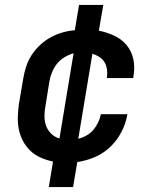

<svg xmlns="http://www.w3.org/2000/svg" viewBox="-20 -648 640 775"><path d="M177 107 194 4Q169 -1 145 -11.5Q121 -22 103 -39Q85 -56 73 -78.5Q61 -101 56 -126Q51 -151 52 -178Q53 -205 57 -232L74 -332Q78 -356 86 -380.5Q94 -405 108.5 -427Q123 -449 142.5 -467Q162 -485 185 -497.5Q208 -510 232.5 -517Q257 -524 282 -526L299 -628H397L379 -524Q411 -518 441 -504Q471 -490 491 -466Q511 -442 518 -409.5Q525 -377 519 -343L518 -333H411L412 -338Q414 -354 411.5 -369.5Q409 -385 401.5 -397.5Q394 -410 380.5 -418.5Q367 -427 353 -431L296 -88Q313 -92 329 -101Q345 -110 356.5 -123.5Q368 -137 376 -153.5Q384 -170 387 -186V-187H494V-186Q488 -150 470.5 -116Q453 -82 425.5 -55.5Q398 -29 363 -14Q328 1 292 6L275 107ZM220 -89 277 -433Q259 -428 240.5 -417Q222 -406 209.5 -390Q197 -374 189.5 -355Q182 -336 179 -317L163 -217Q159 -197 159.5 -176.5Q160 -156 167 -138Q174 -120 188 -107Q202 -94 220 -89Z"/></svg>

Font: Iosevka SmBd Ex Obl
Style: Regular
Weight: 600
Width: 7
Italic angle: -9°
Monospace: yes
Designer: Belleve Invis
Foundry: Belleve Invis
Version: Version 32.5.0; ttfautohint (v1.8.4)